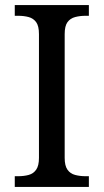

<svg xmlns="http://www.w3.org/2000/svg" viewBox="-20 -734 407 754"><path d="M38 0V-42H51Q74 -42 92.5 -47Q111 -52 122 -67.5Q133 -83 133 -114V-600Q133 -632 122 -647Q111 -662 92.5 -667Q74 -672 51 -672H38V-714H329V-672H316Q294 -672 275 -667Q256 -662 245 -647Q234 -632 234 -600V-114Q234 -83 245 -67.5Q256 -52 275 -47Q294 -42 316 -42H329V0Z"/></svg>

Font: Noto Serif Lao
Style: Regular
Weight: 400
Designer: Monotype Design Team
Foundry: Monotype Imaging Inc.
Version: Version 2.003